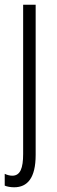

<svg xmlns="http://www.w3.org/2000/svg" viewBox="-28 -552 242 813"><path d="M32 241C88 241 123 202 123 104V-532H70V100C70 160 58 192 24 192C14 192 2 189 -8 184V234C1 238 16 241 32 241Z"/></svg>

Font: Noto Sans UI Condensed Light
Style: Regular
Weight: 300
Width: 3
Designer: Monotype Design Team
Foundry: Monotype Imaging Inc.
Version: Version 1.901